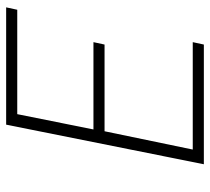

<svg xmlns="http://www.w3.org/2000/svg" viewBox="-50 -650 699 640"><g transform="rotate(-90 300.0 -329.5)"><path d="M73 0 205 -659H596L588 -622H240L189 -368H480L472 -331H183L122 -37H480L472 0Z"/></g></svg>

Font: TypoPRO Source Code Pro
Style: Italic
Weight: 300
Italic angle: -11°
Monospace: yes
Designer: Paul D. Hunt, Teo Tuominen
Foundry: Adobe Systems Incorporated
Version: Version 1.030;PS 1.0;hotconv 1.0.84;makeotf.lib2.5.63406